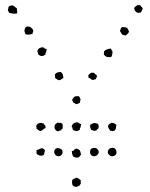

<svg xmlns="http://www.w3.org/2000/svg" viewBox="-20 -735 589 752"><path d="M45.9 -703.1Q45.9 -697.3 46.9 -693.4Q47.9 -689.5 46.9 -682.6Q39.1 -680.7 31.7 -681.6Q24.4 -682.6 15.6 -684.6Q15.6 -687.5 13.7 -689.5Q11.7 -691.4 10.7 -694.3Q12.7 -704.1 13.2 -706.5Q13.7 -709 15.6 -710.9Q17.6 -712.9 21 -712.4Q24.4 -711.9 26.4 -714.8Q33.2 -712.9 37.1 -709Q41 -705.1 45.9 -703.1ZM539.1 -701.2Q537.1 -697.3 535.6 -693.4Q534.2 -689.5 531.2 -685.5Q527.3 -686.5 525.9 -685.5Q524.4 -684.6 519.5 -684.6Q511.7 -688.5 510.7 -690.4Q509.8 -692.4 507.8 -693.4Q507.8 -697.3 505.9 -701.2Q503.9 -705.1 508.8 -707Q513.7 -713.9 519.5 -714.8Q525.4 -715.8 527.3 -714.8Q531.2 -713.9 531.7 -710.9Q532.2 -708 536.1 -707ZM485.4 -611.3Q483.4 -605.5 479.5 -602.1Q475.6 -598.6 471.7 -595.7Q467.8 -596.7 464.8 -597.7Q461.9 -598.6 458 -599.6Q453.1 -609.4 451.7 -610.4Q450.2 -611.3 450.2 -615.2Q454.1 -627 458 -628.9Q470.7 -628.9 472.7 -627Q474.6 -625 477.5 -627Q480.5 -622.1 481.9 -618.7Q483.4 -615.2 485.4 -611.3ZM108.4 -603.5Q103.5 -600.6 95.2 -599.6Q86.9 -598.6 80.1 -600.6Q75.2 -612.3 75.7 -615.7Q76.2 -619.1 77.1 -621.1Q79.1 -628.9 85 -630.9Q86.9 -631.8 90.3 -630.9Q93.8 -629.9 96.7 -630.9Q100.6 -627.9 105 -624Q109.4 -620.1 110.4 -614.3Q110.4 -611.3 108.9 -609.4Q107.4 -607.4 108.4 -603.5ZM414.1 -544.9Q416 -543 417 -539.1Q418 -535.2 420.9 -533.2Q419.9 -520.5 418.5 -517.1Q417 -513.7 415 -511.7Q407.2 -509.8 398.9 -512.2Q390.6 -514.6 386.7 -522.5Q386.7 -525.4 387.2 -527.8Q387.7 -530.3 387.7 -534.2Q395.5 -543 414.1 -544.9ZM218.8 -453.1Q225.6 -445.3 225.1 -445.3Q224.6 -445.3 225.6 -444.3Q228.5 -434.6 228.5 -432.1Q228.5 -429.7 226.6 -428.7Q215.8 -421.9 215.3 -421.4Q214.8 -420.9 212.9 -420.9Q208 -420.9 204.1 -423.8Q200.2 -426.8 195.3 -429.7Q197.3 -432.6 195.8 -436Q194.3 -439.5 195.3 -442.4Q199.2 -453.1 218.8 -453.1ZM348.6 -450.2Q350.6 -446.3 353.5 -443.8Q356.4 -441.4 359.4 -439.5Q360.4 -433.6 357.9 -431.2Q355.5 -428.7 355.5 -424.8Q350.6 -424.8 348.6 -423.3Q346.7 -421.9 343.8 -421.9Q338.9 -421.9 335.4 -425.8Q332 -429.7 326.2 -430.7Q327.1 -434.6 326.2 -437Q325.2 -439.5 327.1 -442.4Q335 -449.2 336.9 -450.2ZM288.1 -358.4Q291 -356.4 292.5 -352.5Q293.9 -348.6 295.9 -346.7Q293.9 -341.8 293.9 -338.9Q293.9 -335.9 292 -331.1Q288.1 -331.1 286.1 -329.6Q284.2 -328.1 281.2 -327.1Q276.4 -327.1 273.9 -329.6Q271.5 -332 266.6 -333Q266.6 -336.9 264.6 -338.9Q262.7 -340.8 262.7 -344.7Q270.5 -357.4 275.4 -357.9Q280.3 -358.4 288.1 -358.4ZM297.9 -249Q296.9 -245.1 296.4 -242.7Q295.9 -240.2 295.9 -238.3Q295.9 -235.4 293.9 -233.9Q292 -232.4 293 -227.5Q291 -225.6 288.1 -224.1Q285.2 -222.7 282.2 -221.7Q273.4 -220.7 264.6 -227.5Q264.6 -236.3 260.7 -238.3Q263.7 -255.9 284.2 -255.9Q287.1 -253.9 290 -252Q293 -250 297.9 -249ZM163.1 -543Q162.1 -539.1 161.6 -536.6Q161.1 -534.2 161.1 -532.2Q160.2 -529.3 158.7 -527.8Q157.2 -526.4 158.2 -521.5Q155.3 -519.5 152.8 -518.1Q150.4 -516.6 147.5 -515.6Q141.6 -514.6 137.7 -516.6Q133.8 -518.6 129.9 -521.5Q129.9 -529.3 126 -532.2Q128.9 -549.8 149.4 -549.8Q156.2 -543 163.1 -543ZM280.3 -153.3Q290 -147.5 291 -147.5Q292 -147.5 293.9 -142.6Q295.9 -139.6 295.9 -136.2Q295.9 -132.8 297.9 -129.9Q294.9 -126 291.5 -122.1Q288.1 -118.2 282.2 -117.2Q280.3 -117.2 274.4 -118.7Q268.6 -120.1 266.6 -122.1Q261.7 -131.8 262.2 -135.7Q262.7 -139.6 260.7 -142.6Q269.5 -144.5 270 -147Q270.5 -149.4 272.5 -150.4ZM296.9 -29.3Q294.9 -26.4 295.9 -23.4Q296.9 -20.5 296.9 -16.6Q293 -9.8 292 -9.3Q291 -8.8 290 -6.8Q287.1 -6.8 284.7 -5.4Q282.2 -3.9 279.3 -2.9Q274.4 -2.9 271 -4.9Q267.6 -6.8 264.6 -8.8Q262.7 -13.7 262.2 -20Q261.7 -26.4 263.7 -31.2Q267.6 -33.2 272 -36.1Q276.4 -39.1 281.2 -39.1Q290 -35.2 293 -31.2ZM435.5 -248Q435.5 -240.2 433.6 -231.9Q431.6 -223.6 423.8 -221.7Q418.9 -220.7 417 -222.2Q415 -223.6 412.1 -222.7Q404.3 -233.4 403.3 -237.3Q402.3 -241.2 404.3 -244.1Q406.2 -249 409.7 -250Q413.1 -251 415 -253.9Q426.8 -253.9 428.7 -251Q430.7 -248 435.5 -248ZM336.9 -226.6Q332 -238.3 333 -241.2Q334 -244.1 333 -246.1L343.8 -252Q348.6 -253.9 355.5 -252.4Q362.3 -251 364.3 -249Q367.2 -242.2 366.7 -238.3Q366.2 -234.4 365.2 -232.4Q357.4 -225.6 357.4 -224.6Q357.4 -223.6 355.5 -223.6Q350.6 -221.7 346.2 -223.1Q341.8 -224.6 336.9 -226.6ZM224.6 -250Q225.6 -245.1 225.6 -241.7Q225.6 -238.3 225.6 -234.4Q225.6 -229.5 222.7 -229.5Q219.7 -229.5 219.7 -224.6Q210.9 -223.6 208 -220.7Q204.1 -220.7 200.2 -223.6Q196.3 -226.6 194.3 -231.4Q193.4 -234.4 193.8 -238.3Q194.3 -242.2 194.3 -244.1Q196.3 -249 200.2 -251Q204.1 -252.9 206.1 -254.9Q214.8 -252.9 215.8 -253.9Q216.8 -254.9 217.8 -253.9ZM150.4 -252Q154.3 -245.1 155.8 -244.6Q157.2 -244.1 157.2 -243.2Q160.2 -234.4 157.7 -233.9Q155.3 -233.4 154.3 -231.4Q143.6 -223.6 141.6 -222.7Q139.6 -221.7 136.7 -221.7Q128.9 -225.6 122.1 -232.4Q124 -235.4 122.6 -237.3Q121.1 -239.3 122.1 -243.2Q128.9 -252 131.3 -252Q133.8 -252 135.7 -252.9Q141.6 -254.9 144.5 -252.9Q147.5 -251 150.4 -252ZM415 -155.3Q420.9 -157.2 425.8 -155.3Q433.6 -153.3 435.5 -143.6Q438.5 -133.8 432.1 -127.9Q425.8 -122.1 418 -123Q411.1 -124 405.3 -130.9Q399.4 -137.7 404.3 -147.5Q408.2 -154.3 415 -155.3ZM343.8 -155.3Q349.6 -156.2 355.5 -155.3Q358.4 -154.3 361.8 -150.4Q365.2 -146.5 366.2 -143.6Q368.2 -135.7 362.3 -129.4Q356.4 -123 348.6 -123Q341.8 -123 337.4 -127.4Q333 -131.8 332.5 -137.7Q332 -143.6 334.5 -148.4Q336.9 -153.3 343.8 -155.3ZM205.1 -155.3Q222.7 -153.3 224.6 -143.6Q226.6 -135.7 221.7 -129.4Q216.8 -123 209 -123Q202.1 -123 197.8 -127.4Q193.4 -131.8 192.4 -137.7Q191.4 -143.6 194.3 -148.4Q197.3 -153.3 205.1 -155.3ZM156.2 -147.5Q153.3 -135.7 153.3 -133.3Q153.3 -130.9 151.4 -128.9Q145.5 -123 134.8 -126Q125 -129.9 124.5 -131.8Q124 -133.8 122.1 -135.7Q124 -137.7 123 -141.1Q122.1 -144.5 124 -147.5Q134.8 -150.4 138.2 -152.8Q141.6 -155.3 146.5 -154.3Q149.4 -153.3 150.9 -151.4Q152.3 -149.4 156.2 -147.5Z"/></svg>

Font: Codystar
Style: Light
Weight: 300
Version: Version 1.000